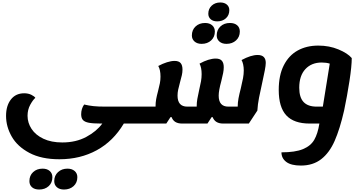

<svg xmlns="http://www.w3.org/2000/svg" viewBox="-20 -975 2909 1554"><path d="M1097 25H982Q897 168 763 241Q629 314 461 314Q315 314 218 262.5Q121 211 75 130.5Q29 50 29 -37Q29 -119 68 -169.5Q107 -220 176 -220Q209 -220 234 -207.5Q259 -195 266 -183Q246 -166 224.5 -126.5Q203 -87 203 -38Q203 19 235.5 68.5Q268 118 331.5 148Q395 178 484 178Q595 178 678.5 133Q762 88 808 25H796Q733 25 699 18.5Q665 12 651 -4Q637 -20 637 -50Q637 -95 661 -129Q699 -120 736.5 -116Q774 -112 833 -112H1119ZM218 491Q218 446 248 418Q278 390 325 390Q361 390 382.5 409Q404 428 404 459Q404 504 374 531.5Q344 559 297 559Q260 559 239 540.5Q218 522 218 491ZM419 491Q419 446 449.5 418Q480 390 526 390Q562 390 584 409Q606 428 606 459Q606 504 575.5 531.5Q545 559 498 559Q462 559 440.5 540.5Q419 522 419 491Z M2131 -466Q2131 -445 2123 -404Q2115 -363 2105 -318Q2087 -238 2076.5 -184Q2066 -130 2063 -80L1994 25H1786Q1721 25 1701 -27H1693L1659 25H1454Q1387 25 1369 -27H1360L1326 25H1096L1117 -112H1239V-114Q1239 -145 1244 -172.5Q1249 -200 1259 -237Q1269 -276 1274 -301Q1279 -326 1279 -355Q1279 -410 1261 -441Q1296 -460 1331 -471Q1366 -482 1393 -482Q1427 -482 1442 -464.5Q1457 -447 1457 -412Q1457 -389 1452 -367Q1447 -345 1437 -309Q1427 -273 1422 -249Q1417 -225 1417 -201Q1417 -112 1496 -112H1572V-114Q1572 -145 1577 -173.5Q1582 -202 1592 -247Q1602 -289 1607 -317.5Q1612 -346 1612 -375Q1612 -428 1595 -460Q1670 -501 1726 -501Q1760 -501 1775.5 -483.5Q1791 -466 1791 -431Q1791 -408 1786 -383.5Q1781 -359 1771 -318Q1750 -242 1750 -201Q1750 -112 1828 -112H1904V-114Q1904 -145 1910.5 -179.5Q1917 -214 1929 -260Q1941 -310 1947 -342.5Q1953 -375 1953 -405Q1953 -431 1948 -453.5Q1943 -476 1935 -489Q2011 -530 2065 -530Q2131 -530 2131 -466ZM1666 -864Q1666 -904 1693.5 -929.5Q1721 -955 1763 -955Q1796 -955 1816 -938Q1836 -921 1836 -893Q1836 -852 1808.5 -827Q1781 -802 1738 -802Q1705 -802 1685.5 -819Q1666 -836 1666 -864ZM1533 -688Q1533 -733 1563 -761Q1593 -789 1640 -789Q1676 -789 1697.5 -770Q1719 -751 1719 -720Q1719 -676 1689 -648Q1659 -620 1612 -620Q1576 -620 1554.5 -639Q1533 -658 1533 -688ZM1734 -688Q1734 -733 1764 -761Q1794 -789 1841 -789Q1878 -789 1899.5 -770.5Q1921 -752 1921 -720Q1921 -676 1890.5 -648Q1860 -620 1813 -620Q1777 -620 1755.5 -639Q1734 -658 1734 -688Z M2827 -505Q2827 -440 2808.5 -319.5Q2790 -199 2765 -80Q2731 69 2688.5 165.5Q2646 262 2579.5 313.5Q2513 365 2415 365Q2336 365 2297 335.5Q2258 306 2258 258Q2369 258 2432 232Q2495 206 2523.5 156.5Q2552 107 2565 25H2486Q2359 25 2297.5 -41Q2236 -107 2236 -247Q2236 -365 2276.5 -445.5Q2317 -526 2389 -566Q2461 -606 2556 -606Q2645 -606 2719.5 -575Q2794 -544 2827 -505ZM2543 -112H2593L2649 -460Q2621 -469 2584 -469Q2501 -469 2451.5 -415.5Q2402 -362 2402 -265Q2402 -187 2437 -149.5Q2472 -112 2543 -112Z"/></svg>

Font: Lemonada SemiBold
Style: Regular
Weight: 600
Designer: Mohamed Gaber (Arabic) Eduardo Tunni (Latin)
Foundry: Kief Type Foundry
Version: Version 3.006